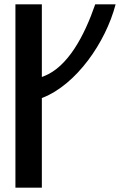

<svg xmlns="http://www.w3.org/2000/svg" viewBox="-20 -880 604 885"><path d="M172.9 -525.2V-860H51.1V-15H172.9V-428.1L177.5 -429.9C331.5 -490.8 466.6 -683.1 512.9 -860H418.9C368.2 -712.9 292.1 -571.4 182.4 -528.8Z"/></svg>

Font: Stormning
Style: Light
Weight: 400
Designer: Robert Jablonski, Mew Too
Foundry: Cannot Into Space Fonts
Version: Version 0.90